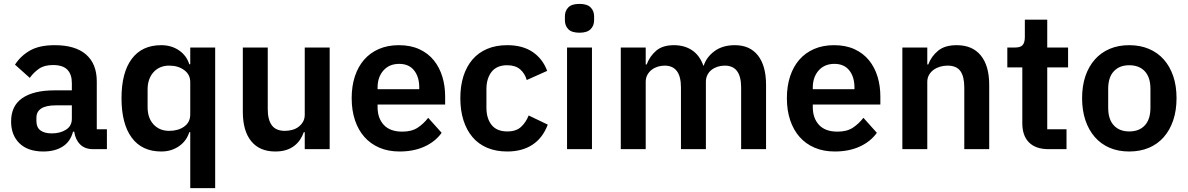

<svg xmlns="http://www.w3.org/2000/svg" viewBox="-20 -766 6101 986"><path d="M458 0Q416 0 391.5 -24.5Q367 -49 361 -90H355Q342 -39 302 -13.5Q262 12 203 12Q123 12 80 -30Q37 -72 37 -142Q37 -223 95 -262.5Q153 -302 260 -302H349V-340Q349 -384 326 -408Q303 -432 252 -432Q207 -432 179.5 -412.5Q152 -393 133 -366L57 -434Q86 -479 134 -506.5Q182 -534 261 -534Q367 -534 422 -486Q477 -438 477 -348V-102H529V0ZM246 -81Q289 -81 319 -100Q349 -119 349 -156V-225H267Q167 -225 167 -161V-144Q167 -112 187.5 -96.5Q208 -81 246 -81Z M957 -87H952Q938 -42 899 -15Q860 12 808 12Q709 12 656.5 -59Q604 -130 604 -262Q604 -393 656.5 -463.5Q709 -534 808 -534Q860 -534 899 -507.5Q938 -481 952 -436H957V-522H1085V200H957ZM849 -94Q895 -94 926 -116Q957 -138 957 -179V-345Q957 -383 926 -406Q895 -429 849 -429Q799 -429 768.5 -395.5Q738 -362 738 -306V-216Q738 -160 768.5 -127Q799 -94 849 -94Z M1545 -87H1540Q1533 -67 1521.5 -49.5Q1510 -32 1492.5 -18Q1475 -4 1450.5 4Q1426 12 1394 12Q1313 12 1270 -41Q1227 -94 1227 -192V-522H1355V-205Q1355 -151 1376 -122.5Q1397 -94 1443 -94Q1462 -94 1480.5 -99Q1499 -104 1513 -114.5Q1527 -125 1536 -140.5Q1545 -156 1545 -177V-522H1673V0H1545Z M2032 12Q1974 12 1928.5 -7.5Q1883 -27 1851.5 -62.5Q1820 -98 1803 -148.5Q1786 -199 1786 -262Q1786 -324 1802.5 -374Q1819 -424 1850 -459.5Q1881 -495 1926 -514.5Q1971 -534 2028 -534Q2089 -534 2134 -513Q2179 -492 2208 -456Q2237 -420 2251.5 -372.5Q2266 -325 2266 -271V-229H1919V-216Q1919 -159 1951 -124.5Q1983 -90 2046 -90Q2094 -90 2124.5 -110Q2155 -130 2179 -161L2248 -84Q2216 -39 2160.5 -13.5Q2105 12 2032 12ZM2030 -438Q1979 -438 1949 -404Q1919 -370 1919 -316V-308H2133V-317Q2133 -371 2106.5 -404.5Q2080 -438 2030 -438Z M2585 12Q2527 12 2482 -7Q2437 -26 2406.5 -62Q2376 -98 2360 -148.5Q2344 -199 2344 -262Q2344 -325 2360 -375Q2376 -425 2406.5 -460.5Q2437 -496 2482 -515Q2527 -534 2585 -534Q2664 -534 2715.5 -499Q2767 -464 2790 -402L2685 -355Q2676 -388 2651.5 -409.5Q2627 -431 2585 -431Q2531 -431 2504.5 -397Q2478 -363 2478 -308V-213Q2478 -158 2504.5 -124.5Q2531 -91 2585 -91Q2631 -91 2656 -114.5Q2681 -138 2695 -173L2793 -126Q2767 -57 2714 -22.5Q2661 12 2585 12Z M2956 -598Q2916 -598 2898.5 -616Q2881 -634 2881 -662V-682Q2881 -710 2898.5 -728Q2916 -746 2956 -746Q2995 -746 3013 -728Q3031 -710 3031 -682V-662Q3031 -634 3013 -616Q2995 -598 2956 -598ZM2892 -522H3020V0H2892Z M3168 0V-522H3296V-435H3301Q3316 -476 3349 -505Q3382 -534 3441 -534Q3495 -534 3534 -508Q3573 -482 3592 -429H3594Q3608 -473 3649.5 -503.5Q3691 -534 3754 -534Q3831 -534 3872.5 -481Q3914 -428 3914 -330V0H3786V-317Q3786 -429 3702 -429Q3683 -429 3665.5 -423.5Q3648 -418 3634.5 -407.5Q3621 -397 3613 -381.5Q3605 -366 3605 -345V0H3477V-317Q3477 -429 3393 -429Q3375 -429 3357.5 -423.5Q3340 -418 3326.5 -407.5Q3313 -397 3304.5 -381.5Q3296 -366 3296 -345V0Z M4267 12Q4209 12 4163.5 -7.5Q4118 -27 4086.5 -62.5Q4055 -98 4038 -148.5Q4021 -199 4021 -262Q4021 -324 4037.5 -374Q4054 -424 4085 -459.5Q4116 -495 4161 -514.5Q4206 -534 4263 -534Q4324 -534 4369 -513Q4414 -492 4443 -456Q4472 -420 4486.5 -372.5Q4501 -325 4501 -271V-229H4154V-216Q4154 -159 4186 -124.5Q4218 -90 4281 -90Q4329 -90 4359.5 -110Q4390 -130 4414 -161L4483 -84Q4451 -39 4395.5 -13.5Q4340 12 4267 12ZM4265 -438Q4214 -438 4184 -404Q4154 -370 4154 -316V-308H4368V-317Q4368 -371 4341.5 -404.5Q4315 -438 4265 -438Z M4614 0V-522H4742V-435H4747Q4763 -477 4797.5 -505.5Q4832 -534 4893 -534Q4974 -534 5017 -481Q5060 -428 5060 -330V0H4932V-317Q4932 -373 4912 -401Q4892 -429 4846 -429Q4826 -429 4807.5 -423.5Q4789 -418 4774.5 -407.5Q4760 -397 4751 -381.5Q4742 -366 4742 -345V0Z M5365 0Q5299 0 5264.5 -34.5Q5230 -69 5230 -133V-420H5153V-522H5193Q5222 -522 5232.5 -535.5Q5243 -549 5243 -576V-665H5358V-522H5465V-420H5358V-102H5457V0Z M5779 12Q5723 12 5678.5 -7Q5634 -26 5602.5 -62Q5571 -98 5554 -148.5Q5537 -199 5537 -262Q5537 -325 5554 -375Q5571 -425 5602.5 -460.5Q5634 -496 5678.5 -515Q5723 -534 5779 -534Q5835 -534 5880 -515Q5925 -496 5956.5 -460.5Q5988 -425 6005 -375Q6022 -325 6022 -262Q6022 -199 6005 -148.5Q5988 -98 5956.5 -62Q5925 -26 5880 -7Q5835 12 5779 12ZM5779 -91Q5830 -91 5859 -122Q5888 -153 5888 -213V-310Q5888 -369 5859 -400Q5830 -431 5779 -431Q5729 -431 5700 -400Q5671 -369 5671 -310V-213Q5671 -153 5700 -122Q5729 -91 5779 -91Z"/></svg>

Font: IBM Plex Sans Arabic SmBld
Style: Regular
Weight: 600
Designer: Mike Abbink, Paul van der Laan, Pieter van Rosmalen, Wael Morcos, Khajak Apelian
Foundry: Bold Monday
Version: Version 1.005